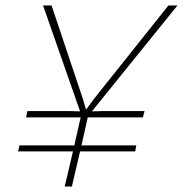

<svg xmlns="http://www.w3.org/2000/svg" viewBox="-20 -680 667 700"><path d="M216 0 246 -128H46L51 -150H251L274 -252H75L80 -275H233L272 -274L137 -660H168L282 -320L293 -282H295L323 -320L594 -660H627L315 -274L353 -275H507L501 -252H300L277 -150H477L473 -128H272L242 0Z"/></svg>

Font: Work Sans ExtraLight
Style: Italic
Weight: 200
Italic angle: -13°
Designer: Wei Huang
Foundry: Wei Huang
Version: Version 2.012; ttfautohint (v1.8.3)